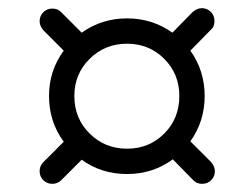

<svg xmlns="http://www.w3.org/2000/svg" viewBox="-20 -582 610 470"><path d="M130 -141Q121 -132 108 -132Q95 -132 86 -141Q77 -150 77 -163Q77 -176 86 -185L136 -235Q100 -284 100 -347Q100 -409 136 -458L86 -508Q77 -519 77 -530Q77 -543 86 -552Q95 -561 108 -561Q122 -561 130 -552L180 -502Q229 -537 291 -537Q353 -537 402 -502L452 -553Q463 -562 474 -562Q487 -562 496 -553Q505 -544 505 -531Q505 -516 496 -509L446 -458Q481 -409 481 -347Q481 -285 446 -236L497 -185Q506 -174 506 -163Q506 -150 497 -141Q488 -132 475 -132Q461 -132 453 -141L403 -192Q354 -156 291 -156Q228 -156 180 -191ZM162 -347Q162 -292 199.5 -255Q237 -218 291 -218Q345 -218 382 -255Q419 -292 419 -347Q419 -401 382 -438Q345 -475 291 -475Q237 -475 199.5 -438Q162 -401 162 -347Z"/></svg>

Font: Jura Medium
Style: Regular
Weight: 500
Designer: Daniel Johnson, Alexei Vanyashin
Foundry: Daniel Johnson
Version: Version 5.103